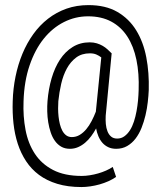

<svg xmlns="http://www.w3.org/2000/svg" viewBox="-20 -735 640 760"><path d="M568.8 -378.4Q567.9 -356.4 564.9 -330.6Q562 -304.7 555.9 -278.8Q549.8 -252.9 540.3 -229Q530.8 -205.1 516.6 -186.5Q502.4 -168 483.4 -157Q464.4 -146 439.9 -146Q421.9 -146 408.2 -152.6Q394.5 -159.2 385 -170.2Q375.5 -181.2 369.4 -195.8Q363.3 -210.4 360.4 -226.6Q351.6 -210.4 340.8 -195.8Q330.1 -181.2 317.1 -170.2Q304.2 -159.2 289.1 -152.6Q273.9 -146 256.8 -146Q236.8 -146 222.2 -154.5Q207.5 -163.1 197.3 -177.5Q187 -191.9 180.7 -210.9Q174.3 -230 170.9 -251Q167.5 -272 167 -293.5Q166.5 -314.9 168 -334.5Q171.9 -382.8 184.3 -425.3Q196.8 -467.8 217.5 -499.3Q238.3 -530.8 267.8 -549.1Q297.4 -567.4 335 -567.4Q350.6 -567.4 363.3 -563.5Q376 -559.6 386.5 -553.5Q397 -547.4 405.5 -539.6Q414.1 -531.7 422.4 -523.4L421.9 -522.9L398.4 -276.9Q397.5 -260.3 398.9 -244.1Q400.4 -228 405.5 -215.1Q410.6 -202.1 419.9 -194.3Q429.2 -186.5 443.8 -186.5Q460 -186.5 472.4 -195.6Q484.9 -204.6 494.4 -219.5Q503.9 -234.4 510.3 -254.2Q516.6 -273.9 520.5 -295.2Q524.4 -316.4 526.4 -337.9Q528.3 -359.4 528.8 -378.4Q531.2 -444.3 520 -498.3Q508.8 -552.2 483.9 -590.6Q459 -628.9 420.2 -649.7Q381.3 -670.4 328.6 -670.4Q278.3 -670.4 233.2 -647.7Q188 -625 153.3 -582Q118.7 -539.1 97.2 -476.3Q75.7 -413.6 73.2 -334Q70.8 -274.4 81.1 -220.7Q91.3 -167 117.9 -126.5Q144.5 -85.9 189.9 -62.3Q235.4 -38.6 303.7 -38.6Q318.8 -38.6 335.7 -41.3Q352.5 -43.9 368.7 -48.6Q384.8 -53.2 399.7 -59.8Q414.6 -66.4 426.3 -74.2L439.5 -34.7Q426.3 -25.4 409.4 -17.8Q392.6 -10.3 374.3 -5.1Q356 0 337.4 2.7Q318.8 5.4 302.2 5.4Q248.5 5.4 206.8 -7.3Q165 -20 134.5 -42.7Q104 -65.4 83.3 -96.9Q62.5 -128.4 50.3 -166Q38.1 -203.6 33.4 -246.3Q28.8 -289.1 30.3 -334Q31.7 -384.3 41.5 -432.1Q51.3 -480 68.8 -522.2Q86.4 -564.5 111.8 -599.9Q137.2 -635.3 170.2 -660.9Q203.1 -686.5 243.2 -700.7Q283.2 -714.8 330.1 -714.8Q397.9 -714.8 444.3 -688Q490.7 -661.1 519 -615.2Q547.4 -569.3 559.1 -508.1Q570.8 -446.8 568.8 -378.4ZM210.9 -334.5Q210 -321.3 210 -305.7Q210 -290 211.7 -274.2Q213.4 -258.3 217 -243.7Q220.7 -229 226.8 -217.5Q232.9 -206.1 242.2 -199.2Q251.5 -192.4 264.2 -192.4Q281.2 -192.4 295.4 -200.9Q309.6 -209.5 321.3 -223.4Q333 -237.3 342.5 -255.6Q352.1 -273.9 359.4 -293L380.9 -507.8Q372.1 -514.6 361.3 -519.3Q350.6 -523.9 335.9 -523.9Q303.7 -523.9 281.5 -507.3Q259.3 -490.7 244.6 -463.9Q230 -437 222.2 -403.1Q214.4 -369.1 210.9 -334.5Z"/></svg>

Font: Roboto Mono Light
Style: Regular
Weight: 300
Designer: Google
Version: Version 2.000985; 2015; ttfautohint (v1.3)